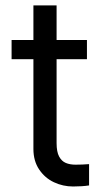

<svg xmlns="http://www.w3.org/2000/svg" viewBox="-20 -677 380 704"><path d="M298.8 -460H22.5V-530.3H298.8ZM187.5 -657.2V-152.3Q187.5 -120.1 196.8 -103Q206.1 -85.9 221.2 -79.6Q236.3 -73.2 256.8 -73.2Q281.2 -73.2 306.6 -75.2V2.9Q281.2 6.8 248 6.8Q210.9 6.8 177.7 -8.8Q144.5 -24.4 123.5 -55.7Q102.5 -86.9 102.5 -130.9V-657.2Z"/></svg>

Font: WEMIX Pretendard Variable
Style: Regular
Weight: 400
Designer: Base glyphs from Inter by Rasmus Andersson; Hangeul glyphs from Noto Sans CJK(Source Han Sans) by Jang Soo-young and Kan
Foundry: Kil Hyung-jin
Version: Version 1.000;Glyphs 3.2 (3208)